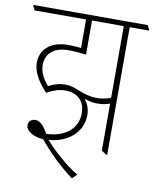

<svg xmlns="http://www.w3.org/2000/svg" viewBox="-104 -687 720 893"><g transform="rotate(10 256.0 -240.5)"><path d="M297 141 319 120C261 85 197 28 160 -16C251 -23 317 -81 317 -160C317 -188 308 -213 291 -234C310 -227 332 -222 352 -222C376 -222 395 -226 412 -232V-10L435 5H440V-598H531V-603L521 -622H-19V-617L-9 -598H234V-463C215 -466 192 -467 173 -467C90 -467 43 -423 43 -360C43 -320 67 -275 110 -230C146 -249 169 -256 197 -256C255 -256 290 -222 290 -165C290 -93 234 -45 144 -42C127 -72 108 -97 84 -97C64 -97 51 -85 51 -67C51 -38 91 -17 134 -15C175 36 240 100 297 141ZM192 -283C162 -283 142 -276 113 -262C85 -295 72 -324 72 -355C72 -409 110 -443 178 -443C208 -443 235 -440 262 -437V-598H412V-260C393 -252 372 -247 347 -247C276 -247 248 -283 192 -283Z"/></g></svg>

Font: Noto Serif Devanagari ExtraCondensed Thin
Style: Regular
Weight: 100
Width: 2
Designer: Universal Thirst, Indian Type Foundry and the Monotype Design Team
Foundry: Monotype Imaging Inc.
Version: Version 2.004